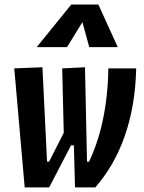

<svg xmlns="http://www.w3.org/2000/svg" viewBox="-20 -815 626 835"><path d="M306.2 0H394.5C502 -123 567.4 -294.9 572.3 -517.6H451.2C448.7 -347.2 415.5 -212.9 367.2 -111.8H358.4L349.6 -522.5L250.5 -517.6L257.3 -237.3L193.4 -111.8H184.6L164.6 -522.5L42 -517.6L87.4 0H193.8L289.1 -183.1H301.3ZM407.7 -795.4H290L139.6 -609.9H271.5L338.4 -718.8L368.2 -609.9H492.2Z"/></svg>

Font: Cascadia Mono PL SemiBold
Style: Italic
Weight: 600
Italic angle: -10°
Monospace: yes
Designer: Aaron Bell
Foundry: Saja Typeworks
Version: Version 2404.023